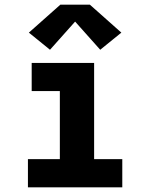

<svg xmlns="http://www.w3.org/2000/svg" viewBox="-20 -798 640 818"><path d="M99 0V-120H235V-410H115V-530H381V-120H501V0ZM193 -586 103 -659 237 -778H363L497 -659L407 -586L300 -706Z"/></svg>

Font: Iosevka Curly Slab HvEx
Style: Regular
Weight: 900
Width: 7
Monospace: yes
Designer: Belleve Invis
Foundry: Belleve Invis
Version: Version 11.1.0; ttfautohint (v1.8.3)